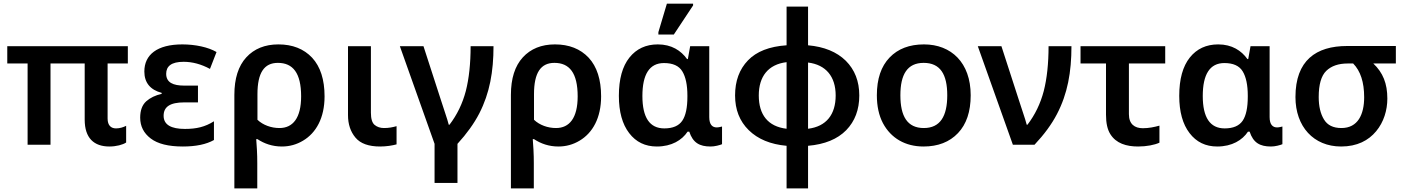

<svg xmlns="http://www.w3.org/2000/svg" viewBox="-20 -796 7736 1056"><path d="M582 9.8C619.1 9.8 655.8 0 673.8 -12.2V-104C658.2 -96.2 639.2 -89.8 618.2 -89.8C591.3 -89.8 571.8 -105.5 571.8 -144V-446.8H683.1V-542H20V-446.8H131.8V0H257.8V-446.8H445.8V-138.2C445.8 -36.6 496.6 9.8 582 9.8Z M985.8 9.8C1057.1 9.8 1114.3 -2 1156.7 -25.9V-128.9C1107.9 -98.1 1061 -86.9 997.1 -86.9C920.9 -86.9 879.9 -109.9 879.9 -159.2C879.9 -208 914.1 -232.9 994.1 -232.9H1068.8V-325.2H992.7C932.6 -325.2 894 -341.8 894 -390.1C894 -431.2 921.9 -456.1 989.7 -456.1C1038.6 -456.1 1086.9 -442.9 1134.8 -417L1170.9 -509.8C1125.5 -536.6 1053.7 -551.8 982.9 -551.8C844.2 -551.8 773.9 -495.1 773.9 -402.8C773.9 -341.8 805.7 -302.2 869.1 -285.2V-279.8C834.5 -272 806.2 -258.3 784.2 -238.8C762.2 -218.8 751 -189 751 -148.9C751 -101.6 770.5 -63.5 809.1 -34.2C847.7 -4.9 906.2 9.8 985.8 9.8Z M1395 240.2V101.1C1395 77.1 1394.5 52.7 1393.1 27.8C1391.6 2.9 1390.6 -16.6 1389.2 -30.8H1396C1433.6 -5.9 1478 9.8 1530.3 9.8C1572.3 9.8 1611.3 -1 1647 -22.5C1718.3 -64.9 1765.1 -147 1765.1 -266.1C1765.1 -358.4 1742.2 -429.2 1696.8 -478.5C1650.9 -527.3 1588.9 -551.8 1511.2 -551.8C1437 -551.8 1377.9 -527.8 1334.5 -480.5C1291 -433.1 1269 -364.3 1269 -273.9V240.2ZM1517.1 -91.8C1471.7 -91.8 1426.8 -107.9 1396 -137.2V-277.8C1396 -397 1433.6 -450.2 1508.3 -450.2C1590.8 -450.2 1636.2 -395 1636.2 -266.1C1636.2 -147 1590.8 -91.8 1517.1 -91.8Z M2070.8 9.8C2104.5 9.8 2138.2 4.4 2161.1 -2V-102.1C2138.2 -95.7 2118.7 -91.8 2091.8 -91.8C2071.3 -91.8 2054.2 -97.7 2040.5 -108.9C2026.9 -120.1 2020 -142.6 2020 -175.8V-542H1894V-163.1C1894 -112.8 1907.7 -71.8 1935.1 -39.1C1962.4 -6.3 2007.8 9.8 2070.8 9.8Z M2496.1 210V-4.9C2547.4 -61 2587.4 -116.7 2616.2 -172.4C2673.3 -283.7 2694.3 -401.9 2694.3 -542H2568.4C2568.4 -446.8 2559.6 -364.3 2542 -295.4C2523.9 -226.6 2494.1 -164.6 2452.1 -109.9H2448.2C2440.9 -140.6 2416.5 -208 2405.3 -245.1L2309.1 -542H2179.2L2370.1 -4.9V210Z M2916 240.2V101.1C2916 77.1 2915.5 52.7 2914.1 27.8C2912.6 2.9 2911.6 -16.6 2910.2 -30.8H2917C2954.6 -5.9 2999 9.8 3051.3 9.8C3093.3 9.8 3132.3 -1 3168 -22.5C3239.3 -64.9 3286.1 -147 3286.1 -266.1C3286.1 -358.4 3263.2 -429.2 3217.8 -478.5C3171.9 -527.3 3109.9 -551.8 3032.2 -551.8C2958 -551.8 2898.9 -527.8 2855.5 -480.5C2812 -433.1 2790 -364.3 2790 -273.9V240.2ZM3038.1 -91.8C2992.7 -91.8 2947.8 -107.9 2917 -137.2V-277.8C2917 -397 2954.6 -450.2 3029.3 -450.2C3111.8 -450.2 3157.2 -395 3157.2 -266.1C3157.2 -147 3111.8 -91.8 3038.1 -91.8Z M3686 -606 3792 -766.1V-775.9H3647.9L3601.1 -619.1V-606ZM3592.8 9.8C3674.3 9.8 3731 -25.4 3761.7 -71.8H3771C3791 -10.7 3827.6 9.8 3888.2 9.8C3899.4 9.8 3911.1 8.3 3923.8 5.4C3936.5 2.4 3945.8 -0.5 3951.2 -2.9V-100.1C3945.3 -98.6 3931.6 -95.2 3921.9 -95.2C3898.9 -95.2 3880.9 -109.4 3880.9 -151.9V-542H3775.9L3763.2 -471.2H3758.8C3725.6 -517.6 3673.8 -551.8 3598.1 -551.8C3532.7 -551.8 3480.5 -527.8 3441.9 -479.5C3403.3 -431.2 3383.8 -361.3 3383.8 -269C3383.8 -181.2 3402.8 -112.8 3440.4 -64C3478 -14.6 3528.8 9.8 3592.8 9.8ZM3633.8 -89.8C3553.2 -89.8 3513.2 -149.4 3513.2 -268.1C3513.2 -386.7 3551.8 -449.2 3631.8 -449.2C3680.7 -449.2 3714.4 -434.1 3732.9 -403.3C3751.5 -372.6 3760.7 -328.1 3760.7 -270V-264.2C3760.7 -204.1 3751.5 -159.7 3732.4 -131.8C3713.4 -104 3680.7 -89.8 3633.8 -89.8Z M4424.3 240.2V5.9C4516.1 -2 4585.9 -30.8 4634.3 -80.1C4682.1 -129.4 4706.1 -192.9 4706.1 -271C4706.1 -349.1 4681.2 -412.6 4631.8 -461.9C4582 -510.7 4512.7 -539.1 4424.3 -546.9V-759.8H4306.2V-546.9C4211.4 -540.5 4140.6 -512.7 4093.8 -463.9C4046.4 -414.6 4022.9 -350.6 4022.9 -271C4022.9 -192.9 4047.9 -129.4 4098.1 -80.1C4148.4 -30.8 4217.8 -2 4306.2 5.9V240.2ZM4306.2 -87.9C4203.1 -100.1 4153.3 -165.5 4153.3 -271C4153.3 -375 4204.6 -441.9 4306.2 -454.1ZM4424.3 -452.1C4522.5 -439.9 4576.2 -375 4576.2 -271C4576.2 -167 4525.4 -100.1 4424.3 -87.9Z M5318.8 -272C5318.8 -451.7 5211.4 -551.8 5062 -551.8C4981.9 -551.8 4918.9 -527.8 4872.6 -479.5C4826.2 -431.2 4802.7 -362.3 4802.7 -272C4802.7 -211.9 4814 -161.1 4835.9 -119.1C4880.4 -35.2 4960 9.8 5059.1 9.8C5138.7 9.8 5202.1 -14.6 5249 -64C5295.4 -112.8 5318.8 -182.1 5318.8 -272ZM4932.1 -272C4932.1 -386.7 4970.2 -450.2 5060.1 -450.2C5151.9 -450.2 5189.9 -386.7 5189.9 -272C5189.9 -157.2 5151.4 -91.8 5061 -91.8C4969.7 -91.8 4932.1 -157.2 4932.1 -272Z M5669.9 0C5722.7 -56.2 5763.7 -111.8 5793 -168C5851.6 -279.8 5873 -399.4 5873 -542H5747.1C5747.1 -446.8 5738.3 -364.3 5720.7 -295.4C5702.6 -226.6 5672.9 -164.6 5630.9 -109.9H5627C5619.6 -140.6 5595.2 -208 5584 -245.1L5487.8 -542H5357.9L5550.8 0Z M6239.7 9.8C6286.6 9.8 6330.1 1 6356.9 -11.2V-105C6329.1 -97.2 6298.3 -90.8 6265.6 -90.8C6220.7 -90.8 6189 -113.3 6189 -168V-446.8H6388.7V-542H5922.9V-446.8H6063V-165C6063 -119.1 6070.8 -83.5 6086.9 -58.1C6118.7 -7.3 6174.8 9.8 6239.7 9.8Z M6674.8 9.8C6756.3 9.8 6813 -25.4 6843.8 -71.8H6853C6873 -10.7 6909.7 9.8 6970.2 9.8C6981.4 9.8 6993.2 8.3 7005.9 5.4C7018.6 2.4 7027.8 -0.5 7033.2 -2.9V-100.1C7027.3 -98.6 7013.7 -95.2 7003.9 -95.2C6981 -95.2 6962.9 -109.4 6962.9 -151.9V-542H6857.9L6845.2 -471.2H6840.8C6807.6 -517.6 6755.9 -551.8 6680.2 -551.8C6614.7 -551.8 6562.5 -527.8 6523.9 -479.5C6485.4 -431.2 6465.8 -361.3 6465.8 -269C6465.8 -181.2 6484.9 -112.8 6522.5 -64C6560.1 -14.6 6610.8 9.8 6674.8 9.8ZM6715.8 -89.8C6635.3 -89.8 6595.2 -149.4 6595.2 -268.1C6595.2 -386.7 6633.8 -449.2 6713.9 -449.2C6762.7 -449.2 6796.4 -434.1 6814.9 -403.3C6833.5 -372.6 6842.8 -328.1 6842.8 -270V-264.2C6842.8 -204.1 6833.5 -159.7 6814.5 -131.8C6795.4 -104 6762.7 -89.8 6715.8 -89.8Z M7356 9.8C7444.3 9.8 7506.8 -23.4 7548.8 -74.2C7590.8 -124.5 7610.4 -189.9 7610.4 -253.9C7610.4 -336.4 7586.4 -396.5 7533.2 -446.8H7657.2V-543H7389.2C7218.3 -543 7105 -463.9 7105 -262.2C7105 -99.6 7205.1 9.8 7356 9.8ZM7357.9 -91.8C7312.5 -91.8 7280.8 -107.4 7261.7 -139.2C7242.7 -170.4 7232.9 -211.4 7232.9 -262.2C7232.9 -331.1 7246.6 -378.9 7274.4 -406.2C7302.2 -433.1 7341.3 -446.8 7392.1 -446.8H7422.4C7462.9 -405.3 7482.9 -343.8 7482.9 -261.2C7482.9 -167 7448.7 -91.8 7357.9 -91.8Z"/></svg>

Font: Noto Reveo Sans
Style: Regular
Weight: 600
Designer: Monotype Design Team
Foundry: Monotype Imaging Inc.
Version: Version 2.007